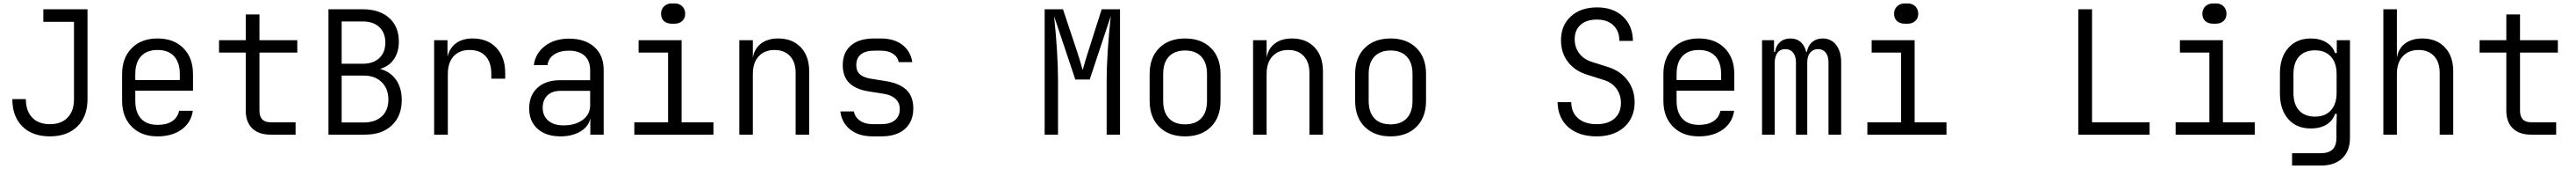

<svg xmlns="http://www.w3.org/2000/svg" viewBox="-20 -784 15040 984"><path d="M52 -207H131Q131 -138 168 -99.5Q205 -61 271 -61Q338 -61 375 -99.5Q412 -138 412 -207V-657H233V-730H491V-207Q491 -106 432 -48Q373 10 271 10Q169 10 110.5 -48Q52 -106 52 -207Z M1107 -256H770V-197Q770 -130 803.5 -93.5Q837 -57 900 -57Q953 -57 985 -78Q1017 -99 1026 -139H1106Q1096 -70 1040.5 -30Q985 10 900 10Q805 10 749 -46.5Q693 -103 693 -197V-353Q693 -447 749 -503.5Q805 -560 900 -560Q995 -560 1051 -503.5Q1107 -447 1107 -353ZM770 -318H1030V-353Q1030 -420 996.5 -456.5Q963 -493 900 -493Q837 -493 803.5 -456.5Q770 -420 770 -353Z M1560 0Q1491 0 1453 -36.5Q1415 -73 1415 -140V-478H1259V-550H1415V-700H1495V-550H1716V-478H1495V-140Q1495 -72 1560 -72H1706V0Z M2326 -202Q2326 -109 2268.5 -54.5Q2211 0 2111 0H1898V-730H2099Q2196 -730 2252.5 -679.5Q2309 -629 2309 -541Q2309 -481 2280 -439Q2251 -397 2199 -383Q2259 -367 2292.5 -319.5Q2326 -272 2326 -202ZM1975 -659V-413H2099Q2160 -413 2195 -446Q2230 -479 2230 -536Q2230 -593 2195 -626Q2160 -659 2099 -659ZM2104 -71Q2171 -71 2209.5 -106.5Q2248 -142 2248 -204Q2248 -267 2209 -305.5Q2170 -344 2104 -344H1975V-71Z M2930 -359V-326H2849V-353Q2849 -420 2816 -456.5Q2783 -493 2722 -493Q2662 -493 2628.5 -456Q2595 -419 2595 -353V0H2515V-550H2593V-455Q2607 -507 2644.5 -533.5Q2682 -560 2740 -560Q2827 -560 2878.5 -505.5Q2930 -451 2930 -359Z M3505 -377V0H3427V-96Q3418 -48 3370 -19Q3322 10 3253 10Q3168 10 3119 -34Q3070 -78 3070 -152Q3070 -229 3118.5 -273Q3167 -317 3251 -317H3426V-375Q3426 -430 3393.5 -459.5Q3361 -489 3302 -489Q3249 -489 3215.5 -466.5Q3182 -444 3177 -405H3097Q3107 -475 3163 -517Q3219 -559 3303 -559Q3396 -559 3450.5 -510.5Q3505 -462 3505 -377ZM3426 -171V-255H3252Q3204 -255 3176.5 -228.5Q3149 -202 3149 -157Q3149 -109 3181.5 -81.5Q3214 -54 3270 -54Q3339 -54 3382.5 -86Q3426 -118 3426 -171Z M3903 -646Q3874 -646 3857 -661.5Q3840 -677 3840 -704Q3840 -730 3857.5 -747Q3875 -764 3903 -764H3919Q3947 -764 3964 -747Q3981 -730 3981 -704Q3981 -678 3964 -662Q3947 -646 3919 -646ZM4146 0H3684V-72H3881V-478H3709V-550H3960V-72H4146Z M4705 -369V0H4626V-360Q4626 -422 4593 -457.5Q4560 -493 4503 -493Q4444 -493 4410 -456Q4376 -419 4376 -353V0H4297V-550H4376V-448Q4385 -501 4424 -530.5Q4463 -560 4524 -560Q4607 -560 4656 -508.5Q4705 -457 4705 -369Z M5076 10Q4995 10 4945 -29.5Q4895 -69 4887 -135H4966Q4973 -101 5002 -81Q5031 -61 5076 -61H5125Q5178 -61 5206 -84.5Q5234 -108 5234 -148Q5234 -185 5209.5 -208Q5185 -231 5140 -238L5057 -251Q4978 -263 4939.5 -300.5Q4901 -338 4901 -405Q4901 -478 4948.5 -519Q4996 -560 5085 -560H5124Q5201 -560 5249.5 -522.5Q5298 -485 5307 -422H5228Q5222 -453 5194.5 -471Q5167 -489 5124 -489H5085Q5033 -489 5006.5 -467Q4980 -445 4980 -405Q4980 -370 5001.5 -351Q5023 -332 5069 -325L5151 -312Q5233 -299 5273 -260.5Q5313 -222 5313 -153Q5313 -77 5264.5 -33.5Q5216 10 5125 10Z M6080 0V-730H6187L6270 -482Q6287 -431 6302 -376Q6317 -431 6334 -483L6413 -730H6520V0H6442V-312Q6442 -466 6466 -690L6343 -321H6259L6135 -690Q6158 -473 6158 -312V0Z M6693 -197V-353Q6693 -449 6749 -504.5Q6805 -560 6900 -560Q6995 -560 7051 -504.5Q7107 -449 7107 -353V-197Q7107 -101 7051 -45.5Q6995 10 6900 10Q6805 10 6749 -45.5Q6693 -101 6693 -197ZM7028 -197V-353Q7028 -419 6994.5 -454.5Q6961 -490 6900 -490Q6839 -490 6805.5 -454.5Q6772 -419 6772 -353V-197Q6772 -131 6805 -95.5Q6838 -60 6900 -60Q6961 -60 6994.5 -95.5Q7028 -131 7028 -197Z M7705 -369V0H7626V-360Q7626 -422 7593 -457.5Q7560 -493 7503 -493Q7444 -493 7410 -456Q7376 -419 7376 -353V0H7297V-550H7376V-448Q7385 -501 7424 -530.5Q7463 -560 7524 -560Q7607 -560 7656 -508.5Q7705 -457 7705 -369Z M7893 -197V-353Q7893 -449 7949 -504.5Q8005 -560 8100 -560Q8195 -560 8251 -504.5Q8307 -449 8307 -353V-197Q8307 -101 8251 -45.5Q8195 10 8100 10Q8005 10 7949 -45.5Q7893 -101 7893 -197ZM8228 -197V-353Q8228 -419 8194.5 -454.5Q8161 -490 8100 -490Q8039 -490 8005.5 -454.5Q7972 -419 7972 -353V-197Q7972 -131 8005 -95.5Q8038 -60 8100 -60Q8161 -60 8194.5 -95.5Q8228 -131 8228 -197Z M9075 -189H9155Q9155 -130 9194.5 -95.5Q9234 -61 9304 -61Q9370 -61 9407.5 -94Q9445 -127 9445 -185Q9445 -232 9418.5 -268Q9392 -304 9346 -318L9251 -348Q9177 -370 9136 -423Q9095 -476 9095 -549Q9095 -636 9152.5 -688.5Q9210 -741 9306 -741Q9400 -741 9457 -687.5Q9514 -634 9515 -546H9436Q9436 -603 9401 -636.5Q9366 -670 9305 -670Q9244 -670 9209.5 -639.5Q9175 -609 9175 -556Q9175 -509 9201 -474Q9227 -439 9274 -424L9369 -394Q9442 -371 9483.5 -316.5Q9525 -262 9525 -188Q9525 -129 9497.5 -84Q9470 -39 9420 -14.5Q9370 10 9304 10Q9199 10 9138 -43.5Q9077 -97 9075 -189Z M10107 -256H9770V-197Q9770 -130 9803.5 -93.5Q9837 -57 9900 -57Q9953 -57 9985 -78Q10017 -99 10026 -139H10106Q10096 -70 10040.5 -30Q9985 10 9900 10Q9805 10 9749 -46.5Q9693 -103 9693 -197V-353Q9693 -447 9749 -503.5Q9805 -560 9900 -560Q9995 -560 10051 -503.5Q10107 -447 10107 -353ZM9770 -318H10030V-353Q10030 -420 9996.5 -456.5Q9963 -493 9900 -493Q9837 -493 9803.5 -456.5Q9770 -420 9770 -353Z M10731 -421V0H10657V-421Q10657 -457 10641 -477.5Q10625 -498 10596 -498Q10567 -498 10550 -477.5Q10533 -457 10533 -421V0H10467V-421Q10467 -457 10450.5 -477.5Q10434 -498 10405 -498Q10376 -498 10360 -478Q10344 -458 10343 -421V0H10269V-550H10339V-482H10345Q10350 -518 10374 -539Q10398 -560 10435 -560Q10471 -560 10494 -540Q10517 -520 10527 -482H10531Q10537 -518 10561.5 -539Q10586 -560 10623 -560Q10673 -560 10702 -522Q10731 -484 10731 -421Z M11103 -646Q11074 -646 11057 -661.5Q11040 -677 11040 -704Q11040 -730 11057.5 -747Q11075 -764 11103 -764H11119Q11147 -764 11164 -747Q11181 -730 11181 -704Q11181 -678 11164 -662Q11147 -646 11119 -646ZM11346 0H10884V-72H11081V-478H10909V-550H11160V-72H11346Z M12532 0H12116V-730H12196V-72H12532Z M12903 -646Q12874 -646 12857 -661.5Q12840 -677 12840 -704Q12840 -730 12857.5 -747Q12875 -764 12903 -764H12919Q12947 -764 12964 -747Q12981 -730 12981 -704Q12981 -678 12964 -662Q12947 -646 12919 -646ZM13146 0H12684V-72H12881V-478H12709V-550H12960V-72H13146Z M13625 -550H13702V19Q13702 95 13657 137.5Q13612 180 13531 180H13364V108H13531Q13578 108 13600.5 86Q13623 64 13623 19V-45L13625 -121H13615Q13601 -80 13564 -58Q13527 -36 13473 -36Q13390 -36 13341.5 -91Q13293 -146 13293 -240V-357Q13293 -450 13342 -505Q13391 -560 13473 -560Q13526 -560 13563.5 -537.5Q13601 -515 13615 -475H13625ZM13624 -353Q13624 -418 13590.5 -454.5Q13557 -491 13498 -491Q13438 -491 13405 -455Q13372 -419 13372 -353V-243Q13372 -177 13405 -141Q13438 -105 13498 -105Q13557 -105 13590.5 -141.5Q13624 -178 13624 -243Z M14305 -369V0H14226V-360Q14226 -422 14193 -457.5Q14160 -493 14103 -493Q14044 -493 14010 -456Q13976 -419 13976 -353V0H13897V-730H13976V-452H13977Q13986 -503 14025 -531.5Q14064 -560 14124 -560Q14207 -560 14256 -508.5Q14305 -457 14305 -369Z M14760 0Q14691 0 14653 -36.5Q14615 -73 14615 -140V-478H14459V-550H14615V-700H14695V-550H14916V-478H14695V-140Q14695 -72 14760 -72H14906V0Z"/></svg>

Font: JetBrains Mono Semi Light
Style: Regular
Weight: 350
Monospace: yes
Designer: Philipp Nurullin, Konstantin Bulenkov
Foundry: JetBrains
Version: 2.002